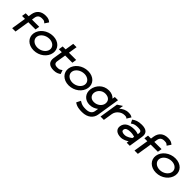

<svg xmlns="http://www.w3.org/2000/svg" viewBox="323 -2113 3780 3780"><g transform="rotate(45 2213.0 -223.0)"><path d="M69 -308H151L102 0H195L244 -308H445L459 -396H258L267 -456C277 -520 313 -552 384 -552C445 -552 447 -543 474 -521L482 -514L536 -595C504 -621 478 -643 399 -643C271 -643 195 -577 175 -462L165 -396H83Z M472 -226C451 -95 552 11 708 11C864 11 996 -95 1017 -226C1038 -357 939 -462 783 -462C627 -462 493 -357 472 -226ZM564 -226C577 -307 669 -371 769 -371C869 -371 938 -307 925 -226C912 -145 822 -80 723 -80C623 -80 551 -145 564 -226Z M1045 -357H1127L1095 -161C1080 -52 1135 11 1263 11C1342 11 1375 -11 1415 -37L1387 -118L1376 -111C1343 -89 1339 -80 1278 -80C1207 -80 1180 -110 1190 -170L1220 -357H1421L1435 -449H1234L1263 -632H1170L1141 -449H1059Z M1447 -226C1426 -95 1527 11 1683 11C1839 11 1971 -95 1992 -226C2013 -357 1914 -462 1758 -462C1602 -462 1468 -357 1447 -226ZM1539 -226C1552 -307 1644 -371 1744 -371C1844 -371 1913 -307 1900 -226C1887 -145 1797 -80 1698 -80C1598 -80 1526 -145 1539 -226Z M2043 -245C2021 -104 2117 -9 2243 -9C2317 -9 2376 -36 2422 -73L2410 1C2400 67 2343 104 2256 104C2195 104 2148 103 2081 59L2071 52L2026 141C2092 192 2171 197 2241 197C2402 197 2486 106 2502 7L2578 -471H2489L2480 -416C2446 -453 2394 -482 2318 -482C2159 -482 2062 -363 2043 -245ZM2141 -245C2153 -321 2221 -387 2310 -387C2411 -387 2462 -328 2449 -245C2438 -176 2365 -108 2266 -108C2173 -108 2130 -176 2141 -245Z M2562 0H2655L2685 -190C2693 -241 2721 -281 2755 -309C2785 -334 2827 -355 2877 -355C2921 -355 2928 -350 2943 -338L2951 -331L3005 -420C2974 -435 2965 -447 2900 -447C2822 -447 2761 -413 2713 -369L2728 -461L2625 -395Z M2967 -137C2953 -46 3020 11 3133 11C3202 11 3265 -25 3298 -48L3290 0H3376L3423 -296C3441 -407 3383 -462 3253 -462C3153 -462 3095 -436 3044 -397L3081 -324L3092 -332C3136 -363 3172 -371 3239 -371C3314 -371 3339 -353 3330 -298L3326 -273C3304 -281 3262 -293 3215 -293C3087 -293 2985 -250 2967 -137ZM3064 -138C3072 -189 3127 -204 3201 -204C3248 -204 3293 -191 3312 -186L3306 -147C3292 -135 3224 -78 3150 -78C3089 -78 3058 -97 3064 -138Z M3475 -308H3557L3508 0H3601L3650 -308H3851L3865 -396H3664L3673 -456C3683 -520 3719 -552 3790 -552C3851 -552 3853 -543 3880 -521L3888 -514L3942 -595C3910 -621 3884 -643 3805 -643C3677 -643 3601 -577 3581 -462L3571 -396H3489Z M3878 -226C3857 -95 3958 11 4114 11C4270 11 4402 -95 4423 -226C4444 -357 4345 -462 4189 -462C4033 -462 3899 -357 3878 -226ZM3970 -226C3983 -307 4075 -371 4175 -371C4275 -371 4344 -307 4331 -226C4318 -145 4228 -80 4129 -80C4029 -80 3957 -145 3970 -226Z"/></g></svg>

Font: Charger Sport
Style: BdExtObl
Weight: 700
Designer: Jasper
Foundry: Cannot Into Space Fonts
Version: Version 1.1